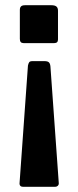

<svg xmlns="http://www.w3.org/2000/svg" viewBox="-20 -550 297 735"><path d="M188 -385C197.3 -385 202 -389.7 202 -399V-509C202 -516.3 200 -521.7 196 -525C192 -528.3 185.7 -530 177 -530H76C68.7 -530 63.5 -528.5 60.5 -525.5C57.5 -522.5 56 -518 56 -512V-401C56 -390.3 60.7 -385 70 -385ZM205 153V151L173 -296C172.3 -303.3 170.3 -308.5 167 -311.5C163.7 -314.5 158 -316 150 -316H105C98.3 -316 94 -314.7 92 -312C90 -309.3 88.3 -305 87 -299L55 149C54.3 154.3 55.2 158.3 57.5 161C59.8 163.7 63 165 67 165H192C195.3 165 198.3 163.8 201 161.5C203.7 159.2 205 156.3 205 153Z"/></svg>

Font: Libre Franklin SemiBold
Style: Regular
Weight: 600
Designer: Pablo Impallari, Rodrigo Fuenzalida
Foundry: Impallari Type
Version: Version 1.002; ttfautohint (v1.5)